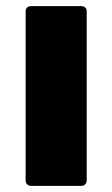

<svg xmlns="http://www.w3.org/2000/svg" viewBox="-20 -567 368 629"><path d="M82 -547H246Q254 -547 259 -542.5Q264 -538 264 -530V24Q264 32 259 37Q254 42 246 42H82Q74 42 69 37Q64 32 64 24V-530Q64 -538 69 -542.5Q74 -547 82 -547Z"/></svg>

Font: LINE Seed JP_TTF ExtraBold
Style: Regular
Weight: 800
Designer: LY Corporation & Fontrix & Fontworks
Version: Version 1.015